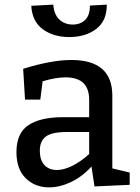

<svg xmlns="http://www.w3.org/2000/svg" viewBox="-20 -799 604 829"><path d="M465 -72 540 -54V-1L388 6L375 -80Q335 -36 286.5 -13Q238 10 192 10Q131 10 91 -29.5Q51 -69 51 -142Q51 -224 102.5 -258.5Q154 -293 252 -293H365V-368Q365 -465 263 -465Q221 -465 164 -448L154 -369H88L80 -502Q203 -540 288 -540Q465 -540 465 -386ZM226 -65Q256 -65 293 -83.5Q330 -102 365 -134V-229H268Q204 -229 178 -209.5Q152 -190 152 -149Q152 -107 172 -86Q192 -65 226 -65ZM115 -774 210 -779Q213 -737 236 -715Q259 -693 294 -693Q328 -693 348.5 -714Q369 -735 368 -775L441 -779Q442 -710 396 -674.5Q350 -639 279 -639Q211 -639 165 -672.5Q119 -706 115 -774Z"/></svg>

Font: Bitter Pro Medium
Style: Regular
Weight: 500
Designer: Sol Matas, and Bitter project Authors
Foundry: Sol Matas
Version: Version 1.010